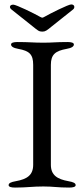

<svg xmlns="http://www.w3.org/2000/svg" viewBox="-20 -843 380 868"><path d="M40 -822C31 -822 25 -818 25 -812C25 -808 27 -804 32 -800L130 -722C150 -706 156 -700 171 -700C186 -700 192 -706 212 -722L310 -800C315 -804 316 -808 316 -812C316 -818 311 -823 302 -823C289 -823 207 -782 181 -767C177 -765 174 -763 171 -763C168 -763 166 -765 161 -767C135 -782 53 -822 40 -822ZM48 5C102 5 126 0 176 0C222 0 239 5 293 5C310 5 322 2 322 -6C322 -15 312 -20 289 -24C239 -33 210 -51 210 -98V-550C210 -597 231 -613 281 -622C304 -626 314 -633 314 -642C314 -650 302 -653 285 -653C231 -653 219 -650 176 -650C130 -650 113 -653 59 -653C42 -653 30 -650 30 -642C30 -633 40 -626 63 -622C113 -613 130 -597 130 -550V-98C130 -51 102 -33 52 -24C29 -20 19 -15 19 -6C19 2 31 5 48 5Z"/></svg>

Font: EB Garamond
Style: Regular
Weight: 400
Designer: Georg Duffner and Octavio Pardo
Foundry: Georg Duffner
Version: Version 1.000;PS 001.000;hotconv 1.0.88;makeotf.lib2.5.64775